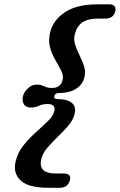

<svg xmlns="http://www.w3.org/2000/svg" viewBox="-20 -760 566 908"><path d="M237 -306Q233.5 -291.5 250.5 -291.5Q299 -291.5 320.5 -272.8Q342 -254 332 -218.5Q325 -191.5 302.8 -165.5Q280.5 -139.5 253.8 -113.8Q227 -88 205 -62.5Q183 -37 176 -10.5Q157.5 60.5 243 60.5H282Q319.5 60.5 310 94.5Q306 109 294.5 118.5Q283 128 263.5 128H208.5Q112.5 128 76 92Q39.5 56 55 -1Q65.5 -41.5 92.5 -74.5Q119.5 -107.5 150.5 -135.2Q181.5 -163 206 -186.8Q230.5 -210.5 236 -231.5Q246 -268 205.5 -268Q180 -268 164.2 -259.8Q148.5 -251.5 125.5 -251.5Q101.5 -251.5 92.2 -268.2Q83 -285 89 -306Q94.5 -326.5 112.8 -343.2Q131 -360 155 -360Q170 -360 179.2 -356Q188.5 -352 198.5 -348Q208.5 -344 226 -344Q266 -344 276 -380.5Q281.5 -401.5 269.8 -425Q258 -448.5 241.8 -476Q225.5 -503.5 216.5 -536.8Q207.5 -570 218 -610.5Q233.5 -667.5 289.2 -703.5Q345 -739.5 441 -739.5H496.5Q515.5 -739.5 522.2 -730Q529 -720.5 524.5 -705.5Q515.5 -672 478.5 -672H439Q353.5 -672 334.5 -601Q327 -575 335.2 -549.2Q343.5 -523.5 356.5 -497.8Q369.5 -472 377.8 -446Q386 -420 379 -393.5Q369.5 -358 338 -339Q306.5 -320 258 -320Q240.5 -320 237 -306Z"/></svg>

Font: Fraunces 9pt S100 SemiBold
Style: Italic
Weight: 600
Italic angle: -16°
Version: Version 1.000; ttfautohint (v1.8.3)